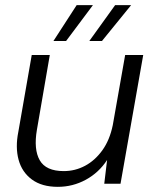

<svg xmlns="http://www.w3.org/2000/svg" viewBox="-20 -712 602 744"><path d="M204 12Q142 12 103.5 -16.5Q65 -45 52 -93Q39 -141 51 -201L103 -499H173L123 -209Q110 -133 134 -91Q158 -49 227 -49Q271 -49 309.5 -69.5Q348 -90 376.5 -129.5Q405 -169 417 -227L465 -499H535L447 0H384L395 -92Q363 -43 312.5 -15.5Q262 12 204 12ZM326 -553 426 -692H488L375 -553ZM187 -553 277 -692H340L236 -553Z"/></svg>

Font: DM Sans 20pt Light
Style: Italic
Weight: 300
Italic angle: -10°
Version: Version 4.004;gftools[0.9.30]